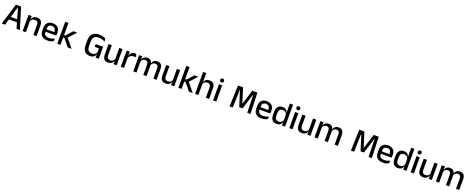

<svg xmlns="http://www.w3.org/2000/svg" viewBox="276 -3056 13347 5451"><g transform="rotate(20 6949.5 -330.5)"><path d="M21 0 217 -639H372.5L568.5 0H467L301 -572H288.5L122.5 0ZM149 -178.5V-261.5H439.5V-178.5Z M975.5 0V-302Q975.5 -337.5 965.8 -363.5Q956 -389.5 933.8 -404Q911.5 -418.5 873 -418.5Q837.5 -418.5 811.5 -405.5Q785.5 -392.5 769.2 -370.5Q753 -348.5 746 -320.5L730 -388.5H751Q759.5 -419.5 779 -444.8Q798.5 -470 831 -485Q863.5 -500 911.5 -500Q969 -500 1004.5 -478.2Q1040 -456.5 1056.8 -415Q1073.5 -373.5 1073.5 -313V0ZM651.5 0V-489H749.5L745.5 -374.5L749.5 -368.5V0Z M1406 11.5Q1289 11.5 1230.8 -44.2Q1172.5 -100 1172.5 -205V-285Q1172.5 -388.5 1226.8 -445.2Q1281 -502 1385 -502Q1455.5 -502 1502.5 -476.2Q1549.5 -450.5 1573 -403.5Q1596.5 -356.5 1596.5 -292V-273.5Q1596.5 -256.5 1595 -239Q1593.5 -221.5 1591 -205.5H1501Q1502 -231.5 1502.2 -254.5Q1502.5 -277.5 1502.5 -296.5Q1502.5 -337 1489.5 -365Q1476.5 -393 1450.5 -407.8Q1424.5 -422.5 1385 -422.5Q1326.5 -422.5 1298 -389.2Q1269.5 -356 1269.5 -294.5V-248.5L1270 -237V-193.5Q1270 -166 1278.2 -143.5Q1286.5 -121 1304.8 -104.8Q1323 -88.5 1352 -79.8Q1381 -71 1422.5 -71Q1469.5 -71 1510.8 -83Q1552 -95 1588.5 -115L1579.5 -31.5Q1546.5 -12 1502.8 -0.2Q1459 11.5 1406 11.5ZM1224.5 -205.5V-279H1571V-205.5Z M2014.5 0 1835 -220.5H1786.5V-296.5H1835.5L2007.5 -489H2122L1908 -251.5V-273L2130.5 0ZM1697.5 0V-662H1795V0Z M2687.5 13Q2614.5 13 2565.2 -16.8Q2516 -46.5 2491.2 -103.2Q2466.5 -160 2466.5 -240.5V-385Q2466.5 -513.5 2533.8 -582.5Q2601 -651.5 2731.5 -651.5Q2776.5 -651.5 2813.5 -644.5Q2850.5 -637.5 2879.8 -626.5Q2909 -615.5 2930 -603L2939 -513.5Q2904 -534 2857 -549.8Q2810 -565.5 2749.5 -565.5Q2657.5 -565.5 2613 -518.8Q2568.5 -472 2568.5 -383V-241Q2568.5 -160.5 2606 -116.8Q2643.5 -73 2720 -73Q2757.5 -73 2784.8 -85.5Q2812 -98 2829.5 -119Q2847 -140 2855 -165V-314L2870 -279H2728.5V-362H2953V-100L2853.5 -100.5Q2845.5 -70 2826.8 -44Q2808 -18 2774.2 -2.5Q2740.5 13 2687.5 13ZM2859.5 -132H2953V0H2855Z M3168.5 -489V-187Q3168.5 -152 3178.2 -125.8Q3188 -99.5 3210.5 -85Q3233 -70.5 3271 -70.5Q3307 -70.5 3332.8 -83.5Q3358.5 -96.5 3375 -118.8Q3391.5 -141 3398 -168.5L3414 -100.5H3393Q3384.5 -70 3365 -44.5Q3345.5 -19 3313 -4Q3280.5 11 3232.5 11Q3175.5 11 3139.8 -10.8Q3104 -32.5 3087.2 -74.2Q3070.5 -116 3070.5 -176V-489ZM3492.5 -489V0H3394.5L3398.5 -114.5L3394.5 -120.5V-489Z M3710.5 -295.5 3689.5 -372H3713.5Q3729 -430 3765.5 -463.2Q3802 -496.5 3865 -496.5Q3880 -496.5 3891.8 -494.2Q3903.5 -492 3913 -489L3919 -393.5Q3907 -397.5 3892 -399.8Q3877 -402 3859.5 -402Q3806 -402 3767 -374.5Q3728 -347 3710.5 -295.5ZM3616.5 0V-489H3712L3707.5 -346.5L3714.5 -339.5V0Z M4601 0V-304.5Q4601 -339 4592.2 -364.8Q4583.5 -390.5 4563.2 -404.5Q4543 -418.5 4508.5 -418.5Q4475.5 -418.5 4451.5 -405.5Q4427.5 -392.5 4412.8 -370.5Q4398 -348.5 4391.5 -320.5L4378.5 -388.5H4390Q4399 -418 4417.5 -443.5Q4436 -469 4467.5 -484.5Q4499 -500 4547 -500Q4601 -500 4634.5 -478.8Q4668 -457.5 4683.5 -416.2Q4699 -375 4699 -315.5V0ZM3993.5 0V-489H4091.5L4087.5 -374.5L4091.5 -368.5V0ZM4297.5 0V-304.5Q4297.5 -339 4288.8 -364.8Q4280 -390.5 4259.8 -404.5Q4239.5 -418.5 4205 -418.5Q4172 -418.5 4148 -405.5Q4124 -392.5 4109.2 -370.5Q4094.5 -348.5 4088 -320.5L4072 -388.5H4093Q4101 -419.5 4119.2 -444.8Q4137.5 -470 4168 -485Q4198.5 -500 4243 -500Q4311 -500 4346 -465Q4381 -430 4390 -363Q4392.5 -353.5 4393.8 -341.5Q4395 -329.5 4395 -318V0Z M4909 -489V-187Q4909 -152 4918.8 -125.8Q4928.5 -99.5 4951 -85Q4973.5 -70.5 5011.5 -70.5Q5047.5 -70.5 5073.2 -83.5Q5099 -96.5 5115.5 -118.8Q5132 -141 5138.5 -168.5L5154.5 -100.5H5133.5Q5125 -70 5105.5 -44.5Q5086 -19 5053.5 -4Q5021 11 4973 11Q4916 11 4880.2 -10.8Q4844.5 -32.5 4827.8 -74.2Q4811 -116 4811 -176V-489ZM5233 -489V0H5135L5139 -114.5L5135 -120.5V-489Z M5674 0 5494.5 -220.5H5446V-296.5H5495L5667 -489H5781.5L5567.5 -251.5V-273L5790 0ZM5357 0V-662H5454.5V0Z M6187 0V-302Q6187 -337.5 6177.2 -363.5Q6167.5 -389.5 6145.2 -404Q6123 -418.5 6084.5 -418.5Q6049 -418.5 6023.2 -405.5Q5997.5 -392.5 5981.5 -370.5Q5965.5 -348.5 5958.5 -320.5L5939 -388.5H5963.5Q5972 -419.5 5991.5 -444.8Q6011 -470 6043.5 -485Q6076 -500 6123 -500Q6180.5 -500 6216 -478.2Q6251.5 -456.5 6268.2 -415Q6285 -373.5 6285 -313V0ZM5863 0V-662H5960.5V-506L5958 -365L5961 -358V0Z M6404.5 0V-489H6502.5V0ZM6453.5 -561Q6424.5 -561 6410.2 -575.8Q6396 -590.5 6396 -616.5V-618.5Q6396 -644.5 6410.2 -659.2Q6424.5 -674 6453.5 -674Q6482.5 -674 6496.8 -659.2Q6511 -644.5 6511 -618.5V-616.5Q6511 -590 6496.8 -575.5Q6482.5 -561 6453.5 -561Z M6903 0 6926 -639H7078.5L7216 -201H7222.5L7360 -639H7512.5L7535.5 0H7438L7430.5 -255.5L7423.5 -533.5H7415.5L7269.5 -74H7169L7023 -533.5H7015L7007.5 -255L7000.5 0Z M7871 11.5Q7754 11.5 7695.8 -44.2Q7637.5 -100 7637.5 -205V-285Q7637.5 -388.5 7691.8 -445.2Q7746 -502 7850 -502Q7920.5 -502 7967.5 -476.2Q8014.5 -450.5 8038 -403.5Q8061.5 -356.5 8061.5 -292V-273.5Q8061.5 -256.5 8060 -239Q8058.5 -221.5 8056 -205.5H7966Q7967 -231.5 7967.2 -254.5Q7967.5 -277.5 7967.5 -296.5Q7967.5 -337 7954.5 -365Q7941.5 -393 7915.5 -407.8Q7889.5 -422.5 7850 -422.5Q7791.5 -422.5 7763 -389.2Q7734.5 -356 7734.5 -294.5V-248.5L7735 -237V-193.5Q7735 -166 7743.2 -143.5Q7751.5 -121 7769.8 -104.8Q7788 -88.5 7817 -79.8Q7846 -71 7887.5 -71Q7934.5 -71 7975.8 -83Q8017 -95 8053.5 -115L8044.5 -31.5Q8011.5 -12 7967.8 -0.2Q7924 11.5 7871 11.5ZM7689.5 -205.5V-279H8036V-205.5Z M8323.5 11Q8236 11 8190.2 -44Q8144.5 -99 8144.5 -204.5V-282Q8144.5 -388.5 8190.8 -444.2Q8237 -500 8327.5 -500Q8371 -500 8402.2 -486.2Q8433.5 -472.5 8453.2 -447.5Q8473 -422.5 8481.5 -388.5H8514L8486.5 -298Q8485 -338 8469 -365.2Q8453 -392.5 8425 -406.5Q8397 -420.5 8359.5 -420.5Q8303 -420.5 8273 -388Q8243 -355.5 8243 -291.5V-198Q8243 -135.5 8272.8 -103Q8302.5 -70.5 8359.5 -70.5Q8394 -70.5 8420.2 -83.5Q8446.5 -96.5 8464 -119Q8481.5 -141.5 8488 -169.5L8511 -100.5H8482.5Q8474.5 -70 8455.8 -44.5Q8437 -19 8405 -4Q8373 11 8323.5 11ZM8484 0 8488 -114.5 8486.5 -145.5V-348.5L8487 -367.5L8484.5 -506V-662H8582V0Z M8707.5 0V-489H8805.5V0ZM8756.5 -561Q8727.5 -561 8713.2 -575.8Q8699 -590.5 8699 -616.5V-618.5Q8699 -644.5 8713.2 -659.2Q8727.5 -674 8756.5 -674Q8785.5 -674 8799.8 -659.2Q8814 -644.5 8814 -618.5V-616.5Q8814 -590 8799.8 -575.5Q8785.5 -561 8756.5 -561Z M9023 -489V-187Q9023 -152 9032.8 -125.8Q9042.5 -99.5 9065 -85Q9087.5 -70.5 9125.5 -70.5Q9161.5 -70.5 9187.2 -83.5Q9213 -96.5 9229.5 -118.8Q9246 -141 9252.5 -168.5L9268.5 -100.5H9247.5Q9239 -70 9219.5 -44.5Q9200 -19 9167.5 -4Q9135 11 9087 11Q9030 11 8994.2 -10.8Q8958.5 -32.5 8941.8 -74.2Q8925 -116 8925 -176V-489ZM9347 -489V0H9249L9253 -114.5L9249 -120.5V-489Z M10078.5 0V-304.5Q10078.5 -339 10069.8 -364.8Q10061 -390.5 10040.8 -404.5Q10020.5 -418.5 9986 -418.5Q9953 -418.5 9929 -405.5Q9905 -392.5 9890.2 -370.5Q9875.5 -348.5 9869 -320.5L9856 -388.5H9867.5Q9876.5 -418 9895 -443.5Q9913.5 -469 9945 -484.5Q9976.5 -500 10024.5 -500Q10078.5 -500 10112 -478.8Q10145.5 -457.5 10161 -416.2Q10176.5 -375 10176.5 -315.5V0ZM9471 0V-489H9569L9565 -374.5L9569 -368.5V0ZM9775 0V-304.5Q9775 -339 9766.2 -364.8Q9757.5 -390.5 9737.2 -404.5Q9717 -418.5 9682.5 -418.5Q9649.5 -418.5 9625.5 -405.5Q9601.5 -392.5 9586.8 -370.5Q9572 -348.5 9565.5 -320.5L9549.5 -388.5H9570.5Q9578.5 -419.5 9596.8 -444.8Q9615 -470 9645.5 -485Q9676 -500 9720.5 -500Q9788.5 -500 9823.5 -465Q9858.5 -430 9867.5 -363Q9870 -353.5 9871.2 -341.5Q9872.5 -329.5 9872.5 -318V0Z M10569.5 0 10592.5 -639H10745L10882.5 -201H10889L11026.5 -639H11179L11202 0H11104.5L11097 -255.5L11090 -533.5H11082L10936 -74H10835.5L10689.5 -533.5H10681.5L10674 -255L10667 0Z M11537.5 11.5Q11420.5 11.5 11362.2 -44.2Q11304 -100 11304 -205V-285Q11304 -388.5 11358.2 -445.2Q11412.5 -502 11516.5 -502Q11587 -502 11634 -476.2Q11681 -450.5 11704.5 -403.5Q11728 -356.5 11728 -292V-273.5Q11728 -256.5 11726.5 -239Q11725 -221.5 11722.5 -205.5H11632.5Q11633.5 -231.5 11633.8 -254.5Q11634 -277.5 11634 -296.5Q11634 -337 11621 -365Q11608 -393 11582 -407.8Q11556 -422.5 11516.5 -422.5Q11458 -422.5 11429.5 -389.2Q11401 -356 11401 -294.5V-248.5L11401.5 -237V-193.5Q11401.5 -166 11409.8 -143.5Q11418 -121 11436.2 -104.8Q11454.5 -88.5 11483.5 -79.8Q11512.5 -71 11554 -71Q11601 -71 11642.2 -83Q11683.5 -95 11720 -115L11711 -31.5Q11678 -12 11634.2 -0.2Q11590.5 11.5 11537.5 11.5ZM11356 -205.5V-279H11702.5V-205.5Z M11990 11Q11902.5 11 11856.8 -44Q11811 -99 11811 -204.5V-282Q11811 -388.5 11857.2 -444.2Q11903.5 -500 11994 -500Q12037.5 -500 12068.8 -486.2Q12100 -472.5 12119.8 -447.5Q12139.5 -422.5 12148 -388.5H12180.5L12153 -298Q12151.5 -338 12135.5 -365.2Q12119.5 -392.5 12091.5 -406.5Q12063.5 -420.5 12026 -420.5Q11969.5 -420.5 11939.5 -388Q11909.5 -355.5 11909.5 -291.5V-198Q11909.5 -135.5 11939.2 -103Q11969 -70.5 12026 -70.5Q12060.5 -70.5 12086.8 -83.5Q12113 -96.5 12130.5 -119Q12148 -141.5 12154.5 -169.5L12177.5 -100.5H12149Q12141 -70 12122.2 -44.5Q12103.5 -19 12071.5 -4Q12039.5 11 11990 11ZM12150.5 0 12154.5 -114.5 12153 -145.5V-348.5L12153.5 -367.5L12151 -506V-662H12248.5V0Z M12374 0V-489H12472V0ZM12423 -561Q12394 -561 12379.8 -575.8Q12365.5 -590.5 12365.5 -616.5V-618.5Q12365.5 -644.5 12379.8 -659.2Q12394 -674 12423 -674Q12452 -674 12466.2 -659.2Q12480.5 -644.5 12480.5 -618.5V-616.5Q12480.5 -590 12466.2 -575.5Q12452 -561 12423 -561Z M12689.5 -489V-187Q12689.5 -152 12699.2 -125.8Q12709 -99.5 12731.5 -85Q12754 -70.5 12792 -70.5Q12828 -70.5 12853.8 -83.5Q12879.5 -96.5 12896 -118.8Q12912.5 -141 12919 -168.5L12935 -100.5H12914Q12905.5 -70 12886 -44.5Q12866.5 -19 12834 -4Q12801.5 11 12753.5 11Q12696.5 11 12660.8 -10.8Q12625 -32.5 12608.2 -74.2Q12591.5 -116 12591.5 -176V-489ZM13013.5 -489V0H12915.5L12919.5 -114.5L12915.5 -120.5V-489Z M13745 0V-304.5Q13745 -339 13736.2 -364.8Q13727.5 -390.5 13707.2 -404.5Q13687 -418.5 13652.5 -418.5Q13619.5 -418.5 13595.5 -405.5Q13571.5 -392.5 13556.8 -370.5Q13542 -348.5 13535.5 -320.5L13522.5 -388.5H13534Q13543 -418 13561.5 -443.5Q13580 -469 13611.5 -484.5Q13643 -500 13691 -500Q13745 -500 13778.5 -478.8Q13812 -457.5 13827.5 -416.2Q13843 -375 13843 -315.5V0ZM13137.5 0V-489H13235.5L13231.5 -374.5L13235.5 -368.5V0ZM13441.5 0V-304.5Q13441.5 -339 13432.8 -364.8Q13424 -390.5 13403.8 -404.5Q13383.5 -418.5 13349 -418.5Q13316 -418.5 13292 -405.5Q13268 -392.5 13253.2 -370.5Q13238.5 -348.5 13232 -320.5L13216 -388.5H13237Q13245 -419.5 13263.2 -444.8Q13281.5 -470 13312 -485Q13342.5 -500 13387 -500Q13455 -500 13490 -465Q13525 -430 13534 -363Q13536.5 -353.5 13537.8 -341.5Q13539 -329.5 13539 -318V0Z"/></g></svg>

Font: Anek Gurmukhi Medium Medium
Style: Regular
Weight: 500
Version: Version 1.003